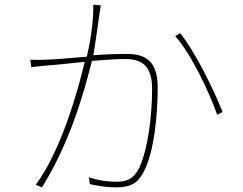

<svg xmlns="http://www.w3.org/2000/svg" viewBox="-20 -790 1040 823"><path d="M599 -60C640 -140 656 -295 656 -415C656 -541 591 -559 518 -559C492 -559 437 -558 380 -553C392 -623 403 -710 407 -735C409 -749 410 -756 412 -767L380 -770C381 -698 368 -614 352 -547C282 -541 211 -535 177 -534C150 -533 137 -533 110 -534L114 -502C135 -505 162 -507 179 -509C212 -511 276 -518 343 -525C315 -402 240 -140 133 2L160 13C280 -180 339 -389 374 -529C432 -534 485 -537 517 -537C582 -537 632 -513 632 -410C632 -292 614 -152 578 -73C553 -19 518 -11 478 -11C448 -11 406 -15 361 -30L365 -1C394 6 437 13 475 13C529 13 569 4 599 -60ZM934 -310C916 -356 886 -422 852 -487L847 -497C815 -556 781 -613 752 -648L731 -635C800 -559 878 -392 911 -298L934 -310Z"/></svg>

Font: Glow Sans SC Normal Thin
Style: Regular
Weight: 100
Designer: Ryoko NISHIZUKA (kana, bopomofo & ideographs); Paul D. Hunt (Latin, Greek & Cyrillic); Sandoll Communications, Soo-young
Version: Version 0.93